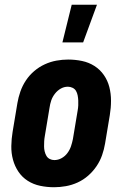

<svg xmlns="http://www.w3.org/2000/svg" viewBox="-20 -778 540 806"><path d="M207 8Q177 8 148.5 2Q120 -4 96.5 -19Q73 -34 57.5 -57Q42 -80 34.5 -107.5Q27 -135 27.5 -165Q28 -195 33 -225L53 -345Q57 -369 65.5 -393.5Q74 -418 88.5 -440Q103 -462 123.5 -479.5Q144 -497 168 -508Q192 -519 217 -523.5Q242 -528 266 -528Q296 -528 324.5 -522Q353 -516 376.5 -501Q400 -486 416 -463Q432 -440 439 -412.5Q446 -385 446 -355Q446 -325 441 -295L421 -175Q417 -151 408.5 -126.5Q400 -102 385 -80Q370 -58 350 -40.5Q330 -23 306 -12Q282 -1 256.5 3.5Q231 8 207 8ZM208 -106Q224 -106 238.5 -114Q253 -122 263 -135.5Q273 -149 278 -164Q283 -179 286 -194L306 -314Q308 -325 308.5 -335.5Q309 -346 308.5 -356.5Q308 -367 306 -377.5Q304 -388 299 -396.5Q294 -405 284.5 -409.5Q275 -414 265 -414Q249 -414 235 -406Q221 -398 210.5 -384.5Q200 -371 195 -356Q190 -341 188 -326L168 -206Q166 -195 165.5 -184.5Q165 -174 165 -163.5Q165 -153 167.5 -142.5Q170 -132 175 -123.5Q180 -115 189 -110.5Q198 -106 208 -106ZM242 -600 281 -758H387L329 -600Z"/></svg>

Font: Iosevka Curly Slab Heavy
Style: Italic
Weight: 900
Italic angle: -9°
Monospace: yes
Designer: Belleve Invis
Foundry: Belleve Invis
Version: Version 22.1.2; ttfautohint (v1.8.4)